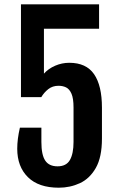

<svg xmlns="http://www.w3.org/2000/svg" viewBox="-20 -854 538 881"><path d="M250 7.3Q157.2 7.3 108.2 -41Q59.1 -89.4 59.1 -171.4Q59.1 -215.8 71.3 -268.1H169.9V-202.6Q169.9 -143.6 187.5 -117.2Q205.1 -90.8 244.1 -90.8Q284.2 -90.8 300.8 -119.9Q317.4 -148.9 317.4 -202.6V-360.8Q317.4 -402.3 308.1 -423.8Q298.8 -445.3 283.4 -452.9Q268.1 -460.4 248.5 -460.4Q221.2 -460.4 201.7 -445.1Q182.1 -429.7 169.4 -408.2H76.2V-834H434.6V-722.2H181.6V-516.1Q202.1 -539.1 233.2 -552.5Q264.2 -565.9 297.9 -565.9Q375.5 -565.9 411.6 -513.7Q447.8 -461.4 447.8 -359.9V-218.3Q447.8 -132.8 419.7 -83.5Q391.6 -34.2 346.4 -13.4Q301.3 7.3 250 7.3Z"/></svg>

Font: Fjalla One
Style: Regular
Weight: 400
Designer: Irina Smirnova, Eben Sorkin
Foundry: Sorkin Type
Version: Version 1.002; ttfautohint (v1.8.4.7-5d5b);gftools[0.9.25]